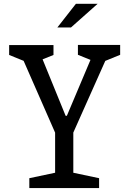

<svg xmlns="http://www.w3.org/2000/svg" viewBox="-20 -960 660 980"><path d="M82.3 -691.2 118.5 -642.2 26.7 -679.5V-730H253V-679.5L165 -644.2L183.5 -691.2L315 -368.8H321.2L458.5 -693.8L465.7 -644.7L377.7 -680.2V-730.5H593.3V-680.2L500.3 -642.2L537.3 -693.8L347 -267.2H268.2ZM129.7 -50.5 283.7 -83 261.3 -41.5V-308H354.2V-41.5L331.8 -83L485.8 -50.5V0H129.7ZM478.2 -940.5H367.3L272.8 -819.8H342.3Z"/></svg>

Font: Monaspace Xenon Var
Style: Regular
Weight: 400
Designer: Riley Cran and the Lettermatic Team
Version: Version 1.000 (Monaspace Xenon Var)